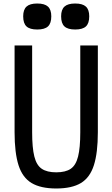

<svg xmlns="http://www.w3.org/2000/svg" viewBox="-20 -1059 640 1093"><path d="M300 14Q212 14 160 -17Q108 -48 85.5 -118.5Q63 -189 63 -306V-800H163V-306Q163 -218 175.5 -168Q188 -118 218 -98Q248 -78 300 -78Q353 -78 382.5 -98Q412 -118 424.5 -168Q437 -218 437 -306V-800H537V-306Q537 -189 514.5 -118.5Q492 -48 440.5 -17Q389 14 300 14ZM408 -891Q366 -891 347 -908.5Q328 -926 328 -966Q328 -1004 347 -1021.5Q366 -1039 408 -1039Q450 -1039 469 -1021.5Q488 -1004 488 -966Q488 -926 469 -908.5Q450 -891 408 -891ZM192 -891Q150 -891 131 -908.5Q112 -926 112 -966Q112 -1004 131 -1021.5Q150 -1039 192 -1039Q234 -1039 253 -1021.5Q272 -1004 272 -966Q272 -926 253 -908.5Q234 -891 192 -891Z"/></svg>

Font: Victor Mono
Style: Bold
Weight: 700
Monospace: yes
Designer: Rune Bjørnerås
Version: Version 1.561;gftools[0.9.30]